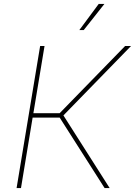

<svg xmlns="http://www.w3.org/2000/svg" viewBox="-20 -963 691 983"><path d="M64.9 0 185.5 -727.5H208L150.9 -383.3H285.2L620.6 -727.5H650.9L304.7 -372.1L541.5 0H515.6L285.6 -360.8H147L87.4 0ZM386.2 -809.1 485.4 -942.9H514.6L408.7 -809.1Z"/></svg>

Font: Inter 16pt Thin
Style: Italic
Weight: 250
Italic angle: -9.3988°
Version: Version 4.001;git-66647c0bb